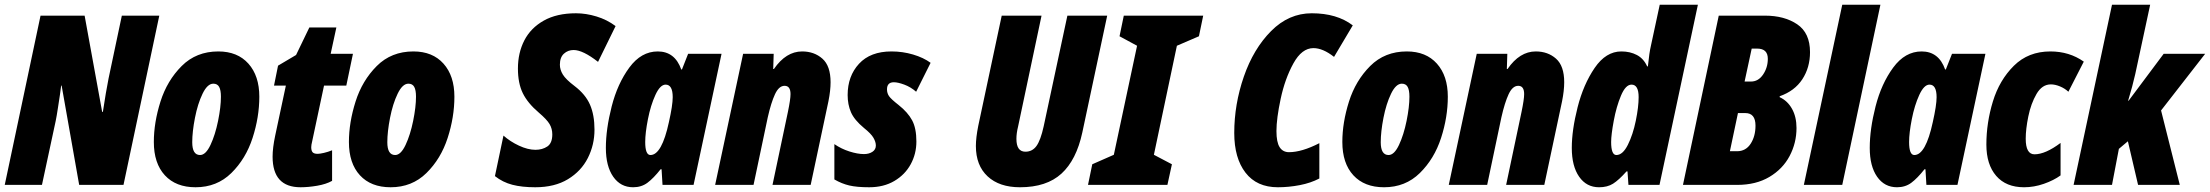

<svg xmlns="http://www.w3.org/2000/svg" viewBox="-25 -780 9323 810"><path d="M146 -714H332L406 -308H409Q422 -394 433 -449L489 -714H647L496 0H309L235 -419H233Q229 -392 228 -381Q225 -362 219.5 -325.5Q214 -289 210 -270L152 0H-5Z M624 -181Q624 -263 652 -351.5Q680 -440 741.5 -501.5Q803 -563 896 -563Q977 -563 1023 -511.5Q1069 -460 1069 -372Q1069 -286 1040.5 -198Q1012 -110 951 -50Q890 10 800 10Q717 10 670.5 -40.5Q624 -91 624 -181ZM907 -372Q907 -400 899.5 -413.5Q892 -427 875 -427Q850 -427 829.5 -384.5Q809 -342 797.5 -283Q786 -224 786 -180Q786 -126 819 -126Q843 -126 863 -168.5Q883 -211 895 -270Q907 -329 907 -372Z M1125 -119Q1125 -156 1136 -208L1181 -419H1131L1148 -503L1224 -548L1280 -664H1394L1370 -553H1464L1436 -419H1342L1292 -184Q1288 -168 1288 -159Q1288 -144 1294 -137.5Q1300 -131 1315 -131Q1324 -131 1341.5 -135Q1359 -139 1376 -146V-17Q1351 -3 1313.5 3.5Q1276 10 1243 10Q1125 10 1125 -119Z M1447 -181Q1447 -263 1475 -351.5Q1503 -440 1564.5 -501.5Q1626 -563 1719 -563Q1800 -563 1846 -511.5Q1892 -460 1892 -372Q1892 -286 1863.5 -198Q1835 -110 1774 -50Q1713 10 1623 10Q1540 10 1493.5 -40.5Q1447 -91 1447 -181ZM1730 -372Q1730 -400 1722.5 -413.5Q1715 -427 1698 -427Q1673 -427 1652.5 -384.5Q1632 -342 1620.5 -283Q1609 -224 1609 -180Q1609 -126 1642 -126Q1666 -126 1686 -168.5Q1706 -211 1718 -270Q1730 -329 1730 -372Z M2063 -37 2099 -208Q2127 -183 2164.5 -165.5Q2202 -148 2234 -148Q2263 -148 2284 -162Q2305 -176 2305 -213Q2305 -237 2293.5 -256.5Q2282 -276 2248 -305Q2201 -345 2180.5 -387Q2160 -429 2160 -491Q2160 -557 2187 -609.5Q2214 -662 2269 -693Q2324 -724 2405 -724Q2447 -724 2491.5 -710.5Q2536 -697 2572 -670L2498 -519Q2434 -569 2395 -569Q2371 -569 2354 -553.5Q2337 -538 2337 -507Q2337 -486 2349.5 -465.5Q2362 -445 2399 -417Q2445 -382 2464 -338.5Q2483 -295 2483 -233Q2483 -169 2455 -113.5Q2427 -58 2371 -24Q2315 10 2233 10Q2177 10 2136.5 -0.5Q2096 -11 2063 -37Z M2531 -156Q2531 -235 2555.5 -331Q2580 -427 2630 -495Q2680 -563 2750 -563Q2822 -563 2849 -487H2852L2878 -553H3019L2901 0H2770L2766 -66H2762Q2732 -28 2706.5 -9Q2681 10 2646 10Q2593 10 2562 -34.5Q2531 -79 2531 -156ZM2797 -265Q2813 -336 2813 -370Q2813 -423 2783 -423Q2760 -423 2740 -379.5Q2720 -336 2708.5 -277.5Q2697 -219 2697 -181Q2697 -126 2719 -126Q2767 -126 2797 -265Z M3110 -553H3239L3237 -489H3240Q3291 -563 3359 -563Q3410 -563 3444.5 -532.5Q3479 -502 3479 -433Q3479 -398 3470 -353L3395 0H3234L3299 -308Q3310 -361 3310 -383Q3310 -418 3285 -418Q3261 -418 3244.5 -382.5Q3228 -347 3214 -285L3154 0H2992Z M3495 -23V-172Q3524 -152 3558.5 -141Q3593 -130 3620 -130Q3641 -130 3655.5 -139.5Q3670 -149 3670 -166Q3670 -181 3660 -198.5Q3650 -216 3620 -240Q3579 -274 3565 -306.5Q3551 -339 3551 -379Q3551 -459 3599 -511Q3647 -563 3736 -563Q3783 -563 3827 -550Q3871 -537 3901 -515L3840 -393Q3817 -413 3790 -423Q3763 -433 3746 -433Q3717 -433 3717 -403Q3717 -387 3725.5 -374.5Q3734 -362 3766 -337Q3805 -306 3823 -272.5Q3841 -239 3841 -183Q3841 -131 3817 -87Q3793 -43 3748 -16.5Q3703 10 3642 10Q3590 10 3558 2.5Q3526 -5 3495 -23Z M4092 -164Q4092 -199 4102 -249L4201 -714H4369L4270 -246Q4263 -218 4263 -194Q4263 -140 4301 -140Q4330 -140 4347.5 -164Q4365 -188 4378 -247L4478 -714H4646L4541 -221Q4516 -105 4453 -47.5Q4390 10 4278 10Q4191 10 4141.5 -36Q4092 -82 4092 -164Z M4583 -87 4674 -127 4772 -587 4698 -627 4716 -714H5051L5033 -627L4940 -587L4843 -127L4919 -87L4900 0H4565Z M5182 -219Q5182 -340 5222.5 -457Q5263 -574 5337.5 -649Q5412 -724 5509 -724Q5615 -724 5682 -673L5603 -540Q5556 -577 5516 -577Q5467 -577 5431.5 -512.5Q5396 -448 5378 -364Q5360 -280 5360 -227Q5360 -180 5373.5 -159Q5387 -138 5413 -138Q5467 -138 5541 -176V-27Q5505 -8 5458.5 1Q5412 10 5366 10Q5277 10 5229.5 -51.5Q5182 -113 5182 -219Z M5638 -181Q5638 -263 5666 -351.5Q5694 -440 5755.5 -501.5Q5817 -563 5910 -563Q5991 -563 6037 -511.5Q6083 -460 6083 -372Q6083 -286 6054.5 -198Q6026 -110 5965 -50Q5904 10 5814 10Q5731 10 5684.5 -40.5Q5638 -91 5638 -181ZM5921 -372Q5921 -400 5913.5 -413.5Q5906 -427 5889 -427Q5864 -427 5843.5 -384.5Q5823 -342 5811.5 -283Q5800 -224 5800 -180Q5800 -126 5833 -126Q5857 -126 5877 -168.5Q5897 -211 5909 -270Q5921 -329 5921 -372Z M6205 -553H6334L6332 -489H6335Q6386 -563 6454 -563Q6505 -563 6539.5 -532.5Q6574 -502 6574 -433Q6574 -398 6565 -353L6490 0H6329L6394 -308Q6405 -361 6405 -383Q6405 -418 6380 -418Q6356 -418 6339.5 -382.5Q6323 -347 6309 -285L6249 0H6087Z M6606 -156Q6606 -231 6630.5 -327.5Q6655 -424 6702.5 -493.5Q6750 -563 6815 -563Q6852 -563 6880.5 -548Q6909 -533 6924 -500H6927Q6933 -559 6940 -588L6977 -760H7138L6976 0H6845L6841 -57H6837Q6804 -20 6780 -5Q6756 10 6721 10Q6668 10 6637 -34.5Q6606 -79 6606 -156ZM6888 -370Q6888 -423 6858 -423Q6833 -423 6813.5 -376.5Q6794 -330 6783 -270.5Q6772 -211 6772 -181Q6772 -126 6794 -126Q6821 -126 6842.5 -169Q6864 -212 6876 -270.5Q6888 -329 6888 -370Z M7226 -714H7421Q7503 -714 7557 -677.5Q7611 -641 7611 -560Q7611 -495 7578.5 -445.5Q7546 -396 7483 -374V-370Q7516 -355 7535 -321Q7554 -287 7554 -240Q7554 -177 7525 -122Q7496 -67 7439.5 -33.5Q7383 0 7304 0H7075ZM7362 -436Q7393 -436 7413 -465.5Q7433 -495 7433 -532Q7433 -575 7388 -575H7365L7335 -436ZM7303 -142Q7340 -142 7360.5 -173.5Q7381 -205 7381 -250Q7381 -303 7338 -303H7307L7273 -142Z M7747 -760H7908L7747 0H7585Z M7863 -156Q7863 -235 7887.5 -331Q7912 -427 7962 -495Q8012 -563 8082 -563Q8154 -563 8181 -487H8184L8210 -553H8351L8233 0H8102L8098 -66H8094Q8064 -28 8038.5 -9Q8013 10 7978 10Q7925 10 7894 -34.5Q7863 -79 7863 -156ZM8129 -265Q8145 -336 8145 -370Q8145 -423 8115 -423Q8092 -423 8072 -379.5Q8052 -336 8040.5 -277.5Q8029 -219 8029 -181Q8029 -126 8051 -126Q8099 -126 8129 -265Z M8355 -170Q8355 -262 8382.5 -352Q8410 -442 8471 -502.5Q8532 -563 8625 -563Q8705 -563 8766 -520L8701 -393Q8686 -407 8665.5 -415.5Q8645 -424 8627 -424Q8590 -424 8566.5 -383.5Q8543 -343 8532 -289Q8521 -235 8521 -195Q8521 -129 8558 -129Q8604 -129 8668 -177V-40Q8639 -19 8597.5 -4.5Q8556 10 8514 10Q8438 10 8396.5 -38Q8355 -86 8355 -170Z M8885 -760H9046L8983 -467Q8972 -418 8953 -355H8955L9103 -553H9278L9092 -314L9171 0H8995L8952 -184L8914 -152L8885 0H8723Z"/></svg>

Font: Noto Sans UI CondBlack
Style: Italic
Weight: 900
Width: 3
Italic angle: -12°
Designer: Monotype Design Team
Foundry: Monotype Imaging Inc.
Version: Version 1.001